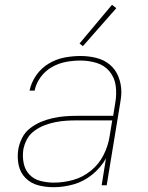

<svg xmlns="http://www.w3.org/2000/svg" viewBox="-20 -771 616 799"><path d="M203 8Q245 8 287 -4Q329 -16 364.5 -45Q400 -74 421 -112L403 0H424L480 -341Q482 -353 483.5 -364.5Q485 -376 485 -388Q485 -421 473 -451.5Q461 -482 437 -502Q413 -522 381 -530Q349 -538 315 -538Q282 -538 248 -531.5Q214 -525 183 -506.5Q152 -488 131 -458Q110 -428 103 -394H124Q130 -424 149.5 -450.5Q169 -477 197 -492.5Q225 -508 255 -513.5Q285 -519 315 -519Q350 -519 382.5 -509Q415 -499 436 -473.5Q457 -448 461.5 -414Q466 -380 460 -345L451 -289H299Q274 -289 249.5 -287Q225 -285 200 -279.5Q175 -274 151 -264Q127 -254 105.5 -237.5Q84 -221 72 -197Q60 -173 56 -149Q51 -116 57.5 -84.5Q64 -53 86 -30.5Q108 -8 139 0Q170 8 203 8ZM204 -11Q176 -11 148.5 -18Q121 -25 102.5 -44.5Q84 -64 78.5 -92Q73 -120 77 -148Q81 -170 92 -191Q103 -212 123 -226.5Q143 -241 165 -249.5Q187 -258 209.5 -262.5Q232 -267 254 -268.5Q276 -270 299 -270H447L436 -203Q430 -164 411 -126Q392 -88 358 -60.5Q324 -33 284 -22Q244 -11 204 -11ZM325 -579 464 -737 446 -751 311 -590Z"/></svg>

Font: Iosevka Sparkle Thin Oblique
Style: Regular
Weight: 100
Italic angle: -9°
Designer: Belleve Invis
Foundry: Belleve Invis
Version: Version 4.5.0; ttfautohint (v1.8.3)